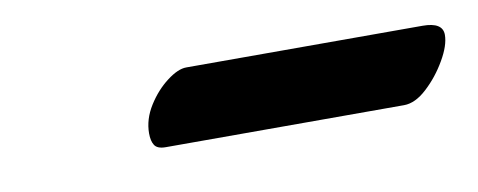

<svg xmlns="http://www.w3.org/2000/svg" viewBox="-27 -656 500 201"><g transform="rotate(-10 223.5 -556.0)"><path d="M138.3 -516.1Q129.4 -516.1 126.5 -520.7Q123.6 -525.2 123.6 -533.3Q123.6 -548.3 132.5 -562.5Q141.4 -576.6 153.3 -585.6Q165.1 -594.6 173.9 -594.6H425.2Q446.5 -594.6 446.5 -581.3Q446.5 -570 437.5 -554.6Q428.6 -539.2 416.1 -527.7Q403.6 -516.1 391.6 -516.1Z"/></g></svg>

Font: EB Garamond
Style: Italic
Weight: 400
Italic angle: -17.2°
Designer: Georg Duffner and Octavio Pardo
Foundry: Georg Duffner
Version: Version 1.001